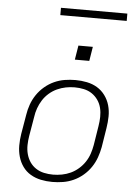

<svg xmlns="http://www.w3.org/2000/svg" viewBox="-60 -940 720 994"><g transform="rotate(5 300.0 -443.0)"><path d="M250 8Q250 8 250 8Q250 8 250 8H249Q219 8 190 2Q161 -4 136.5 -18.5Q112 -33 95.5 -56Q79 -79 71 -107Q63 -135 63 -165Q63 -195 68 -226L85 -326Q89 -353 98.5 -380Q108 -407 124.5 -431.5Q141 -456 164 -475.5Q187 -495 213.5 -507Q240 -519 268 -523.5Q296 -528 324 -528Q324 -528 324 -528Q324 -528 324 -528Q354 -528 383.5 -522Q413 -516 437 -501.5Q461 -487 478 -464Q495 -441 503 -413Q511 -385 510.5 -355Q510 -325 505 -294L489 -194Q484 -167 474.5 -140Q465 -113 448.5 -88.5Q432 -64 409 -44.5Q386 -25 359.5 -13Q333 -1 305 3.5Q277 8 250 8ZM250 -30Q273 -30 296.5 -34.5Q320 -39 341.5 -49Q363 -59 382 -75.5Q401 -92 414.5 -112.5Q428 -133 435.5 -155.5Q443 -178 447 -201L463 -301Q467 -325 467.5 -349Q468 -373 462.5 -395.5Q457 -418 444 -436.5Q431 -455 412.5 -467.5Q394 -480 370.5 -485Q347 -490 323 -490Q300 -490 277 -485.5Q254 -481 232 -471Q210 -461 191 -444.5Q172 -428 159 -407.5Q146 -387 138 -364.5Q130 -342 127 -319L110 -219Q106 -195 105.5 -171Q105 -147 111 -124.5Q117 -102 129.5 -83.5Q142 -65 161 -52.5Q180 -40 203 -35Q226 -30 250 -30ZM311 -633 323 -707H398L386 -633ZM216 -856V-894H561V-856Z"/></g></svg>

Font: Iosevka SS04 XLt Ex
Style: Italic
Weight: 200
Width: 7
Italic angle: -9°
Monospace: yes
Designer: Belleve Invis
Foundry: Belleve Invis
Version: Version 19.0.0; ttfautohint (v1.8.4)